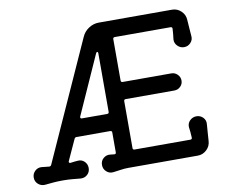

<svg xmlns="http://www.w3.org/2000/svg" viewBox="-81 -832 1156 960"><g transform="rotate(-10 497.0 -352.0)"><path d="M877 -182Q897 -182 910.5 -168Q924 -154 922 -134Q921 -115 919 -94.5Q917 -74 916 -51Q915 -24 895.5 -5.5Q876 13 850 13H496Q478 13 458.5 16Q439 19 421 21Q401 24 385.5 10.5Q370 -3 370 -24Q370 -45 385.5 -58Q401 -71 421 -68L440 -66H442Q449 -66 449 -75V-175Q449 -184 440 -184H268Q262 -184 258 -177L210 -72Q209 -70 209 -68Q209 -62 217 -62Q227 -64 236.5 -64.5Q246 -65 254 -66Q274 -68 288 -54.5Q302 -41 302 -21Q302 -1 288 12Q274 25 254 24Q234 22 211.5 20Q189 18 168 18H158Q136 18 114 20Q92 22 72 24Q52 25 37.5 12Q23 -1 23 -21Q23 -41 37.5 -54.5Q52 -68 72 -66Q81 -65 90 -64Q99 -63 109 -62Q117 -62 120 -69L391 -670Q402 -696 426 -712Q450 -728 478 -728H850Q876 -728 895.5 -709.5Q915 -691 916 -664Q917 -642 919 -621Q921 -600 922 -581Q924 -562 910.5 -547.5Q897 -533 877 -533Q858 -533 844 -547Q830 -561 831 -580Q833 -593 834 -606.5Q835 -620 836 -634Q836 -643 827 -643H544Q535 -643 535 -634V-424Q535 -415 544 -415H791Q809 -415 822 -402Q835 -389 835 -371Q835 -353 822 -340.5Q809 -328 791 -328H544Q535 -328 535 -319V-81Q535 -72 544 -72H827Q836 -72 836 -81Q835 -96 834 -109.5Q833 -123 831 -135Q830 -155 844 -168.5Q858 -182 877 -182ZM449 -577Q449 -585 444 -585Q441 -585 438 -579L305 -282Q304 -280 304 -278Q304 -271 312 -271H440Q449 -271 449 -280Z"/></g></svg>

Font: Kiwi Maru Medium
Style: Regular
Weight: 500
Designer: Hiroki-Chan
Version: Version 1.100